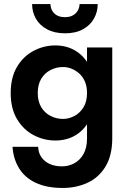

<svg xmlns="http://www.w3.org/2000/svg" viewBox="-20 -695 638 951"><path d="M42 32Q46 92 74.5 138.5Q103 185 157 210.5Q211 236 291 236Q357 236 413 210.5Q469 185 502.5 130Q536 75 536 -10V-460H411V-10Q411 37 393.5 68Q376 99 347.5 114Q319 129 287 129Q252 129 226 117Q200 105 185 83.5Q170 62 169 32ZM33 -234Q33 -158 64 -105.5Q95 -53 146 -26Q197 1 254 1Q312 1 356.5 -26.5Q401 -54 426.5 -107Q452 -160 452 -234Q452 -309 426.5 -361.5Q401 -414 356.5 -442Q312 -470 254 -470Q197 -470 146 -443Q95 -416 64 -363.5Q33 -311 33 -234ZM167 -234Q167 -276 184 -304.5Q201 -333 230 -348Q259 -363 292 -363Q314 -363 335 -354.5Q356 -346 373.5 -330Q391 -314 401 -290Q411 -266 411 -234Q411 -192 393.5 -163.5Q376 -135 348.5 -120.5Q321 -106 292 -106Q259 -106 230 -121Q201 -136 184 -164.5Q167 -193 167 -234ZM139 -675Q139 -636 157.5 -603Q176 -570 213 -550Q250 -530 302 -530Q355 -530 391 -550Q427 -570 445.5 -603Q464 -636 464 -675H374Q374 -659 366 -644Q358 -629 342 -619.5Q326 -610 302 -610Q277 -610 261 -619.5Q245 -629 237.5 -644Q230 -659 230 -675Z"/></svg>

Font: Jost SemiBold
Style: Regular
Weight: 600
Version: Version 3.710